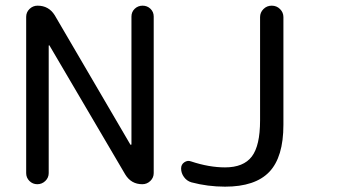

<svg xmlns="http://www.w3.org/2000/svg" viewBox="-20 -746 1259 691"><path d="M74.2 -123V-685.5Q74.2 -702.1 86.4 -713.9Q98.6 -725.6 115.2 -725.6Q155.3 -725.6 176.8 -691.4L449.2 -225.6Q450.2 -224.6 451.7 -225.1Q453.1 -225.6 453.1 -226.6V-686.5Q453.1 -703.1 464.8 -714.4Q476.6 -725.6 493.2 -725.6Q509.8 -725.6 521.5 -714.4Q533.2 -703.1 533.2 -686.5V-123Q533.2 -106.4 521 -94.7Q508.8 -83 492.2 -83Q452.1 -83 430.7 -118.2L158.2 -582Q158.2 -583 156.7 -583Q155.3 -583 155.3 -581.1V-123Q155.3 -106.4 143.1 -94.7Q130.9 -83 114.3 -83Q97.7 -83 85.9 -94.7Q74.2 -106.4 74.2 -123ZM916 -684.6Q916 -701.2 928.2 -713.4Q940.4 -725.6 958 -725.6Q975.6 -725.6 987.8 -713.4Q1000 -701.2 1000 -684.6V-296.9Q1000 -180.7 949.2 -127.4Q898.4 -74.2 790 -74.2Q727.5 -74.2 668.9 -89.8Q652.3 -94.7 642.1 -108.9Q631.8 -123 631.8 -139.6Q631.8 -154.3 643.6 -162.1Q655.3 -169.9 668 -165Q732.4 -143.6 790 -143.6Q856.4 -143.6 886.2 -182.6Q916 -221.7 916 -312.5Z"/></svg>

Font: Gen Jyuu Gothic Regular
Style: Regular
Weight: 400
Designer: [Source Han Sans]
Ryoko NISHIZUKA  (kana & ideographs); Paul D. Hunt (Latin, Greek & Cyrillic); Wenlong ZHANG  (bopomofo
Version: Version 1.002.20150607